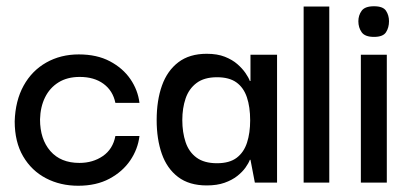

<svg xmlns="http://www.w3.org/2000/svg" viewBox="-20 -584 1307 614"><path d="M230 10Q173 10 127 -14Q81 -38 54 -84Q27 -130 27 -196Q29 -262 55.5 -310Q82 -358 128 -384Q174 -410 232 -410Q290 -410 331.5 -388Q373 -366 397 -331Q421 -296 426 -255H349Q341 -294 311 -316Q281 -338 235 -338Q195 -338 167 -320.5Q139 -303 124 -272.5Q109 -242 108 -202Q108 -139 141 -101Q174 -63 234 -63Q277 -63 309 -85Q341 -107 349 -149H426Q421 -107 396.5 -71Q372 -35 330 -12.5Q288 10 230 10Z M641 9Q585 9 549.5 -18Q514 -45 497.5 -92Q481 -139 481 -200Q481 -263 498 -310.5Q515 -358 550.5 -385Q586 -412 641 -412Q675 -412 699 -402.5Q723 -393 739 -379Q755 -365 765 -350.5Q775 -336 779 -325H781V-409H866V0H795L781 -73H779Q775 -62 765 -48Q755 -34 738.5 -21Q722 -8 698 0.5Q674 9 641 9ZM674 -62Q714 -62 737 -79.5Q760 -97 770 -128Q780 -159 780 -199Q780 -242 769.5 -273Q759 -304 736 -320.5Q713 -337 674 -337Q633 -337 608.5 -318.5Q584 -300 573.5 -269Q563 -238 563 -200Q563 -161 573.5 -129.5Q584 -98 608.5 -80Q633 -62 674 -62Z M951 0V-563H1033V0Z M1134 0V-409H1217V0ZM1176 -466Q1147 -466 1136.5 -481Q1126 -496 1126 -516Q1126 -535 1136.5 -549.5Q1147 -564 1176 -564Q1205 -564 1214.5 -549.5Q1224 -535 1224 -516Q1224 -496 1214.5 -481Q1205 -466 1176 -466Z"/></svg>

Font: Darker Grotesque Light SemiBold
Style: Regular
Weight: 600
Version: Version 1.000;gftools[0.9.28]